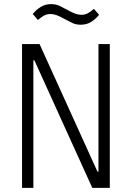

<svg xmlns="http://www.w3.org/2000/svg" viewBox="-20 -912 640 932"><path d="M147 -619H142V0H87V-698H172L453 -79H458V-698H513V0H428ZM372 -792Q349 -792 331 -800.5Q313 -809 293 -820Q270 -833 254.5 -838.5Q239 -844 225 -844Q208 -844 194 -836.5Q180 -829 164 -815L139 -844Q155 -864 177 -878Q199 -892 228 -892Q251 -892 269 -883.5Q287 -875 307 -864Q330 -851 345.5 -845.5Q361 -840 375 -840Q392 -840 406 -847.5Q420 -855 436 -869L461 -840Q445 -820 423 -806Q401 -792 372 -792Z"/></svg>

Font: IBM Plex Mono Light
Style: Regular
Weight: 300
Monospace: yes
Designer: Mike Abbink, Paul van der Laan, Pieter van Rosmalen
Foundry: Bold Monday
Version: Version 2.3